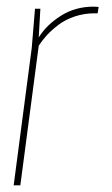

<svg xmlns="http://www.w3.org/2000/svg" viewBox="-20 -556 337 576"><path d="M261.2 -536.1 275.9 -535.2 272.9 -516.1H264.2Q232.9 -516.1 204.8 -506.8Q176.8 -497.6 156 -481.9Q135.3 -466.3 121.1 -450.9Q106.9 -435.5 96.2 -418.9L41 0H21L75.2 -412.1L85 -529.8H101.1L96.2 -443.8Q119.6 -481.4 162.8 -508.8Q206.1 -536.1 261.2 -536.1Z"/></svg>

Font: Cooper Hewitt
Style: Thin Italic
Weight: 702
Designer: Village Type and Design LLC
Foundry: Cooper Hewitt Smithsonian Design Museum
Version: 1.000